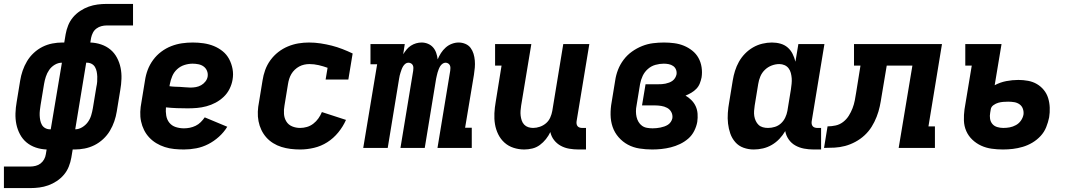

<svg xmlns="http://www.w3.org/2000/svg" viewBox="-62 -755 5482 980"><path d="M-42 205V95H93Q106 95 120 91.5Q134 88 145 79.5Q156 71 163 58.5Q170 46 172 32L176 8Q147 7 120.5 -2Q94 -11 73.5 -28Q53 -45 40 -69.5Q27 -94 21.5 -121Q16 -148 17 -177Q18 -206 23 -234L41 -344Q45 -369 53.5 -394Q62 -419 76 -442.5Q90 -466 110.5 -485Q131 -504 155 -516Q179 -528 205 -533Q231 -538 256 -538H266L273 -580Q277 -603 286 -625.5Q295 -648 310.5 -666.5Q326 -685 347 -699Q368 -713 390.5 -721Q413 -729 436 -732Q459 -735 482 -735H617V-625H482Q469 -625 455.5 -621.5Q442 -618 430.5 -609.5Q419 -601 412.5 -588.5Q406 -576 403 -562L399 -538Q428 -537 454.5 -528Q481 -519 501.5 -502Q522 -485 535 -460.5Q548 -436 553.5 -409Q559 -382 558 -353Q557 -324 552 -296L534 -186Q530 -161 521.5 -136Q513 -111 499 -87.5Q485 -64 464.5 -45Q444 -26 420 -14Q396 -2 370 3Q344 8 319 8H309L302 50Q298 73 289 95.5Q280 118 264.5 136.5Q249 155 228 169Q207 183 184.5 191Q162 199 139 202Q116 205 93 205ZM322 -95Q340 -95 357.5 -105.5Q375 -116 386.5 -132Q398 -148 403.5 -166.5Q409 -185 412 -203L430 -312Q433 -325 434 -338Q435 -351 434.5 -364Q434 -377 431.5 -389.5Q429 -402 423 -412.5Q417 -423 406 -429Q395 -435 382 -435H378ZM193 -95H197L254 -435Q235 -435 217.5 -424.5Q200 -414 189 -398Q178 -382 172 -363.5Q166 -345 163 -327L145 -218Q143 -205 141.5 -192Q140 -179 140.5 -166Q141 -153 143.5 -140.5Q146 -128 152 -117.5Q158 -107 169 -101Q180 -95 193 -95Z M877 8Q852 8 827 5.5Q802 3 779 -4.5Q756 -12 736 -24Q716 -36 700 -53Q684 -70 673.5 -91Q663 -112 658 -135.5Q653 -159 654 -184Q655 -209 660 -234L678 -344Q682 -372 692 -398.5Q702 -425 719.5 -449Q737 -473 761 -491Q785 -509 812 -519.5Q839 -530 866.5 -534Q894 -538 922 -538Q950 -538 977.5 -534Q1005 -530 1029.5 -520Q1054 -510 1074.5 -493.5Q1095 -477 1107.5 -453.5Q1120 -430 1125 -403Q1130 -376 1125 -348Q1121 -324 1109.5 -301Q1098 -278 1079.5 -260.5Q1061 -243 1038.5 -231Q1016 -219 991.5 -212.5Q967 -206 943.5 -204Q920 -202 896 -202Q868 -202 840.5 -203Q813 -204 785 -207Q783 -186 786.5 -165Q790 -144 802.5 -128.5Q815 -113 835 -106.5Q855 -100 877 -100Q892 -100 907 -103Q922 -106 936.5 -113Q951 -120 962.5 -131.5Q974 -143 983 -156L1098 -108Q1081 -80 1055.5 -57Q1030 -34 1000.5 -19Q971 -4 939.5 2Q908 8 877 8ZM910 -308Q924 -308 938 -310.5Q952 -313 964.5 -320Q977 -327 986.5 -339Q996 -351 998 -365Q1000 -380 994.5 -393.5Q989 -407 977.5 -415.5Q966 -424 951 -427Q936 -430 921 -430Q901 -430 880 -423.5Q859 -417 842.5 -402Q826 -387 817.5 -367Q809 -347 805 -326L803 -315Q816 -313 829.5 -312.5Q843 -312 856.5 -311.5Q870 -311 883.5 -309.5Q897 -308 910 -308Z M1470 8Q1445 8 1421 5Q1397 2 1374.5 -5Q1352 -12 1332 -24.5Q1312 -37 1297 -54Q1282 -71 1272 -92Q1262 -113 1257.5 -136.5Q1253 -160 1254 -185Q1255 -210 1260 -234L1278 -344Q1282 -371 1291.5 -397.5Q1301 -424 1318 -447.5Q1335 -471 1358 -489Q1381 -507 1407.5 -518Q1434 -529 1461 -533.5Q1488 -538 1515 -538Q1545 -538 1574.5 -533.5Q1604 -529 1631.5 -522Q1659 -515 1686 -504.5Q1713 -494 1738 -482L1716 -349H1600L1610 -409Q1588 -417 1564.5 -422.5Q1541 -428 1517 -428Q1504 -428 1490.5 -425Q1477 -422 1465 -415.5Q1453 -409 1442.5 -399Q1432 -389 1425 -377Q1418 -365 1414 -352Q1410 -339 1408 -326L1390 -216Q1386 -195 1387.5 -173.5Q1389 -152 1399.5 -135Q1410 -118 1429 -110Q1448 -102 1470 -102Q1487 -102 1504.5 -107Q1522 -112 1537 -123.5Q1552 -135 1563 -150.5Q1574 -166 1581 -183L1704 -143Q1689 -109 1664.5 -79Q1640 -49 1608.5 -29Q1577 -9 1541 -0.5Q1505 8 1470 8Z M1792 0 1863 -427H1829V-530H2004L1996 -478Q2004 -491 2013.5 -502.5Q2023 -514 2035.5 -522Q2048 -530 2062 -534Q2076 -538 2090 -538Q2107 -538 2122.5 -531.5Q2138 -525 2148.5 -513Q2159 -501 2164.5 -485Q2170 -469 2172 -452Q2179 -469 2189 -484.5Q2199 -500 2213 -512.5Q2227 -525 2244.5 -531.5Q2262 -538 2279 -538Q2297 -538 2313.5 -531Q2330 -524 2340 -510.5Q2350 -497 2355 -480.5Q2360 -464 2361.5 -446Q2363 -428 2361.5 -410Q2360 -392 2357 -373L2312 -103H2346V0H2171L2236 -394Q2237 -401 2237 -408.5Q2237 -416 2234 -422Q2231 -428 2225 -431.5Q2219 -435 2212 -435Q2204 -435 2196.5 -429.5Q2189 -424 2184.5 -416.5Q2180 -409 2177 -401Q2174 -393 2171.5 -385Q2169 -377 2167.5 -369Q2166 -361 2164 -353L2106 0H1982L2047 -394Q2048 -401 2048 -408.5Q2048 -416 2045 -422Q2042 -428 2036 -431.5Q2030 -435 2022 -435Q2014 -435 2007 -429.5Q2000 -424 1995.5 -416.5Q1991 -409 1988 -401Q1985 -393 1982.5 -385Q1980 -377 1978 -369Q1976 -361 1975 -353L1917 0Z M2614 8Q2586 8 2559.5 -0.5Q2533 -9 2513 -27Q2493 -45 2481 -69.5Q2469 -94 2464.5 -121Q2460 -148 2461.5 -177Q2463 -206 2468 -234L2498 -420H2465V-530H2650L2598 -216Q2596 -203 2595 -190Q2594 -177 2595.5 -164.5Q2597 -152 2601 -140Q2605 -128 2613.5 -119Q2622 -110 2634 -106Q2646 -102 2659 -102Q2676 -102 2693.5 -108Q2711 -114 2725 -126Q2739 -138 2746.5 -155Q2754 -172 2757 -189L2813 -530H2946L2881 -136Q2880 -129 2881 -122.5Q2882 -116 2886 -111Q2890 -106 2896.5 -104Q2903 -102 2909 -102H2929V8H2891Q2867 8 2843.5 4Q2820 0 2800 -11Q2780 -22 2766 -40Q2752 -58 2747 -81Q2738 -62 2724.5 -45Q2711 -28 2693.5 -15Q2676 -2 2655 3Q2634 8 2614 8Z M3267 8Q3234 8 3202 3Q3170 -2 3143 -16.5Q3116 -31 3095.5 -54.5Q3075 -78 3065 -107Q3055 -136 3054.5 -169Q3054 -202 3060 -234L3078 -344Q3082 -372 3092.5 -399Q3103 -426 3121 -450Q3139 -474 3163.5 -491.5Q3188 -509 3215.5 -520Q3243 -531 3271.5 -534.5Q3300 -538 3327 -538Q3354 -538 3380 -534.5Q3406 -531 3429 -521.5Q3452 -512 3471.5 -496.5Q3491 -481 3503 -459.5Q3515 -438 3519 -412Q3523 -386 3519 -360Q3516 -345 3510 -329.5Q3504 -314 3492.5 -302Q3481 -290 3466.5 -281.5Q3452 -273 3437 -267Q3453 -258 3467 -244Q3481 -230 3489 -212.5Q3497 -195 3498.5 -174.5Q3500 -154 3497 -133Q3493 -110 3481.5 -87Q3470 -64 3451 -47.5Q3432 -31 3409 -20Q3386 -9 3362 -3Q3338 3 3314 5.5Q3290 8 3267 8ZM3269 -100Q3279 -100 3289 -101Q3299 -102 3309 -104Q3319 -106 3329 -109.5Q3339 -113 3347.5 -118.5Q3356 -124 3362 -133Q3368 -142 3370 -152Q3372 -169 3364.5 -183Q3357 -197 3343 -204.5Q3329 -212 3312.5 -214.5Q3296 -217 3280 -217H3215L3233 -325H3298Q3307 -325 3316 -325.5Q3325 -326 3334.5 -328Q3344 -330 3353.5 -333.5Q3363 -337 3371 -343Q3379 -349 3384 -357.5Q3389 -366 3391 -375Q3393 -388 3388.5 -399.5Q3384 -411 3374 -418Q3364 -425 3351.5 -427.5Q3339 -430 3326 -430Q3305 -430 3283.5 -424Q3262 -418 3245 -403Q3228 -388 3218.5 -368Q3209 -348 3205 -326L3187 -216Q3184 -202 3184 -187Q3184 -172 3187 -158.5Q3190 -145 3197 -133Q3204 -121 3215 -113Q3226 -105 3240.5 -102.5Q3255 -100 3269 -100Z M3785 8Q3758 8 3733 -1Q3708 -10 3691 -29.5Q3674 -49 3665.5 -73.5Q3657 -98 3654 -124.5Q3651 -151 3653 -179Q3655 -207 3660 -234L3678 -344Q3682 -369 3689.5 -393Q3697 -417 3709.5 -439.5Q3722 -462 3740.5 -481Q3759 -500 3781.5 -513Q3804 -526 3829 -532Q3854 -538 3878 -538Q3901 -538 3922 -532Q3943 -526 3958.5 -512.5Q3974 -499 3983.5 -480Q3993 -461 3998 -440Q3998 -440 3998 -440Q3998 -440 3998 -440L4013 -530H4146L4081 -136Q4080 -129 4081 -122.5Q4082 -116 4086 -111Q4090 -106 4096.5 -104Q4103 -102 4109 -102H4129V8H4091Q4066 8 4042 3.5Q4018 -1 3997.5 -12.5Q3977 -24 3963.5 -43.5Q3950 -63 3946 -86Q3934 -65 3916.5 -46.5Q3899 -28 3877.5 -15.5Q3856 -3 3832.5 2.5Q3809 8 3785 8ZM3858 -102Q3876 -102 3893.5 -107.5Q3911 -113 3924.5 -125.5Q3938 -138 3946 -155Q3954 -172 3957 -189L3975 -299Q3977 -313 3978.5 -327.5Q3980 -342 3979 -355.5Q3978 -369 3974.5 -382.5Q3971 -396 3963 -406.5Q3955 -417 3942.5 -422.5Q3930 -428 3916 -428Q3896 -428 3876.5 -420.5Q3857 -413 3842 -398.5Q3827 -384 3819 -365Q3811 -346 3808 -326L3790 -216Q3788 -203 3787 -189Q3786 -175 3788 -162.5Q3790 -150 3795.5 -138Q3801 -126 3810 -117.5Q3819 -109 3831.5 -105.5Q3844 -102 3858 -102Z M4144 0 4162 -110Q4182 -110 4203 -114.5Q4224 -119 4241.5 -132.5Q4259 -146 4270.5 -164.5Q4282 -183 4289.5 -202.5Q4297 -222 4301 -242.5Q4305 -263 4308 -283L4330 -420H4297V-530H4746L4677 -110H4710V0H4525L4595 -420H4464L4438 -265Q4434 -238 4428.5 -212Q4423 -186 4412.5 -159Q4402 -132 4387 -108Q4372 -84 4351 -64.5Q4330 -45 4304 -31Q4278 -17 4251.5 -10Q4225 -3 4198 -1.5Q4171 0 4144 0Z M5057 8Q5028 8 4999.5 4Q4971 0 4946 -11.5Q4921 -23 4901 -42Q4881 -61 4870 -86Q4859 -111 4858 -139.5Q4857 -168 4861 -197L4898 -420H4865V-530H5050L5015 -320Q5043 -335 5074 -341Q5105 -347 5136 -347Q5161 -347 5185.5 -342.5Q5210 -338 5230.5 -326Q5251 -314 5266 -295.5Q5281 -277 5288 -254Q5295 -231 5296 -206Q5297 -181 5293 -156Q5288 -131 5278 -106Q5268 -81 5249.5 -61Q5231 -41 5207.5 -27Q5184 -13 5158.5 -5.5Q5133 2 5108 5Q5083 8 5057 8ZM5059 -102Q5076 -102 5092 -105Q5108 -108 5123.5 -116.5Q5139 -125 5149 -139.5Q5159 -154 5162 -170Q5164 -185 5159 -199.5Q5154 -214 5142 -222.5Q5130 -231 5115 -233.5Q5100 -236 5084 -236Q5071 -236 5058.5 -235Q5046 -234 5033.5 -230.5Q5021 -227 5009 -218.5Q4997 -210 4995 -197L4992 -179Q4989 -164 4991.5 -148.5Q4994 -133 5003.5 -122Q5013 -111 5028 -106.5Q5043 -102 5059 -102Z"/></svg>

Font: Iosevka Curly Slab XBdEx
Style: Italic
Weight: 800
Width: 7
Italic angle: -9°
Monospace: yes
Designer: Belleve Invis
Foundry: Belleve Invis
Version: Version 11.1.0; ttfautohint (v1.8.3)